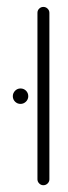

<svg xmlns="http://www.w3.org/2000/svg" viewBox="-20 -543 201 566"><path d="M90.4 -14.4V-505.2Q90.4 -512.6 95.6 -517.6Q100.7 -522.6 107.8 -522.6Q115.2 -522.6 120.4 -517.4Q125.6 -512.2 125.6 -505.2V-14.4Q125.6 -7.4 120.4 -2.2Q115.2 3 107.8 3Q100.7 3 95.6 -2.2Q90.4 -7.4 90.4 -14.4ZM17.8 -259.3Q17.8 -268.5 24.4 -275.4Q31.1 -282.2 40.4 -282.2Q50 -282.2 56.7 -275.6Q63.3 -268.9 63.3 -259.3Q63.3 -250 56.5 -243.3Q49.6 -236.7 40.4 -236.7Q31.1 -236.7 24.4 -243.3Q17.8 -250 17.8 -259.3Z"/></svg>

Font: 26F Galaxy Hebrew Light
Style: Regular
Weight: 300
Designer: C₂₉H₂₅N₃O₅
Version: Version 1.000